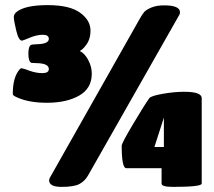

<svg xmlns="http://www.w3.org/2000/svg" viewBox="-20 -731 839 751"><path d="M172 -26Q172 -28 174 -34L528 -660Q537 -676 544.5 -684.5Q552 -693 572 -701.5Q592 -710 622 -710Q684 -710 684 -683Q684 -678 682 -674L324 -44Q312 -23 291 -11.5Q270 0 221 0Q172 0 172 -26ZM30 -363Q30 -422 51 -452Q59 -464 64 -464Q69 -464 95 -454.5Q121 -445 146 -445Q171 -445 171 -461Q171 -483 124 -484Q104 -485 103 -485Q91 -490 91 -521Q91 -552 103 -556Q105 -557 124 -558Q171 -559 171 -579Q171 -595 147.5 -595Q124 -595 96.5 -583.5Q69 -572 66 -572Q53 -572 43.5 -611.5Q34 -651 34 -664Q34 -677 47 -686Q81 -711 166.5 -711Q252 -711 293 -681.5Q334 -652 334 -611Q334 -586 324 -566Q310 -542 292 -531Q310 -524 324.5 -497.5Q339 -471 339 -443Q339 -385 289.5 -357Q240 -329 164 -329Q93 -329 47 -350Q30 -357 30 -363ZM656 0Q612 0 612 -13V-73H474Q456 -73 456 -161Q456 -171 501 -246.5Q546 -322 564 -347Q571 -356 616 -364Q661 -372 701 -372Q769 -372 769 -347V-13Q769 0 656 0ZM621 -156V-271L584 -156Z"/></svg>

Font: Titan One
Style: Regular
Weight: 400
Designer: Rodrigo Fuenzalida
Foundry: Rodrigo Fuenzalida
Version: Version 1.001